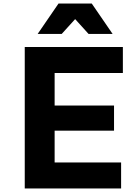

<svg xmlns="http://www.w3.org/2000/svg" viewBox="-20 -1066 790 1086"><path d="M120 0V-800H675V-653H289V-469H625V-327H289V-147H665V0ZM193 -874 311 -1046H499L617 -874H481L356 -1012H454L329 -874Z"/></svg>

Font: Martian Mono SemiExpanded SemiExpanded
Style: Bold
Weight: 700
Width: 6
Monospace: yes
Version: Version 1.000